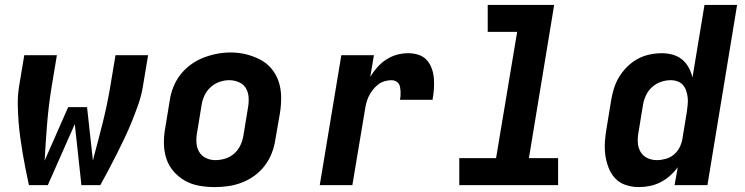

<svg xmlns="http://www.w3.org/2000/svg" viewBox="-20 -755 3040 783"><path d="M98 0Q91 -32 84.5 -64.5Q78 -97 72.5 -129.5Q67 -162 62.5 -195Q58 -228 55.5 -261.5Q53 -295 52.5 -329Q52 -363 57 -398L79 -530H212L190 -398Q178 -323 172 -248.5Q166 -174 162 -100L258 -318H335L359 -100L363 -117Q382 -187 399.5 -257Q417 -327 429 -398L451 -530H584L562 -398Q556 -363 544 -329Q532 -295 518.5 -261.5Q505 -228 489.5 -195Q474 -162 457.5 -129.5Q441 -97 424 -64.5Q407 -32 389 0H312L285 -249L175 0Z M856 8Q824 8 792.5 2.5Q761 -3 734.5 -18Q708 -33 688 -56Q668 -79 658.5 -108Q649 -137 648.5 -169.5Q648 -202 654 -234L672 -344Q676 -372 686.5 -399Q697 -426 715 -449.5Q733 -473 757.5 -491Q782 -509 809 -519.5Q836 -530 864 -535.5Q892 -541 920 -541Q953 -541 983.5 -533.5Q1014 -526 1041 -512Q1068 -498 1087.5 -474.5Q1107 -451 1116.5 -422Q1126 -393 1126.5 -360.5Q1127 -328 1122 -296L1103 -186Q1099 -158 1088.5 -131Q1078 -104 1060.5 -80.5Q1043 -57 1018.5 -39Q994 -21 966.5 -10.5Q939 0 911 4Q883 8 856 8ZM858 -102Q879 -102 899.5 -108.5Q920 -115 936 -129.5Q952 -144 961 -164Q970 -184 973 -204L991 -314Q995 -335 994 -356Q993 -377 983.5 -394Q974 -411 955 -419.5Q936 -428 915 -428Q895 -428 875 -421Q855 -414 839 -399.5Q823 -385 814 -365.5Q805 -346 802 -326L784 -216Q780 -195 781 -174.5Q782 -154 791.5 -137Q801 -120 819 -111Q837 -102 858 -102Z M1284 0 1372 -530H1505L1490 -442Q1503 -463 1519.5 -481.5Q1536 -500 1556.5 -513Q1577 -526 1599.5 -532Q1622 -538 1645 -538Q1667 -538 1687 -531.5Q1707 -525 1720.5 -510Q1734 -495 1741 -475Q1748 -455 1749.5 -434.5Q1751 -414 1749.5 -392Q1748 -370 1744 -348H1611Q1613 -357 1613.5 -365.5Q1614 -374 1613.5 -383Q1613 -392 1611.5 -400Q1610 -408 1605.5 -414.5Q1601 -421 1593 -424.5Q1585 -428 1577 -428Q1562 -428 1547.5 -423.5Q1533 -419 1521 -409.5Q1509 -400 1499.5 -387.5Q1490 -375 1483.5 -361.5Q1477 -348 1473.5 -333.5Q1470 -319 1468 -305L1417 0Z M1853 0V-110H2003L2089 -625H1969V-735H2240L2137 -110H2256V0Z M2585 8Q2558 8 2532 -0.5Q2506 -9 2488.5 -28Q2471 -47 2461.5 -72Q2452 -97 2448.5 -123.5Q2445 -150 2447 -178Q2449 -206 2454 -234L2472 -344Q2476 -369 2483.5 -393.5Q2491 -418 2504.5 -440.5Q2518 -463 2537.5 -482.5Q2557 -502 2580 -514.5Q2603 -527 2628.5 -532.5Q2654 -538 2679 -538Q2702 -538 2723.5 -532Q2745 -526 2761.5 -512.5Q2778 -499 2788.5 -479.5Q2799 -460 2804 -439L2853 -735H2986L2865 0H2731L2744 -73Q2730 -54 2712 -38Q2694 -22 2673 -11.5Q2652 -1 2629.5 3.5Q2607 8 2585 8ZM2658 -102Q2676 -102 2694.5 -107Q2713 -112 2728 -124.5Q2743 -137 2751.5 -154Q2760 -171 2763 -189L2781 -299Q2783 -314 2784.5 -328.5Q2786 -343 2784.5 -357Q2783 -371 2778.5 -384.5Q2774 -398 2765.5 -408Q2757 -418 2743.5 -423Q2730 -428 2715 -428Q2695 -428 2675 -421Q2655 -414 2639 -399.5Q2623 -385 2614 -365.5Q2605 -346 2602 -326L2584 -216Q2580 -195 2581 -174.5Q2582 -154 2591.5 -137Q2601 -120 2619 -111Q2637 -102 2658 -102Z"/></svg>

Font: Iosevka Curly XBdExObl
Style: Regular
Weight: 800
Width: 7
Italic angle: -9°
Monospace: yes
Designer: Belleve Invis
Foundry: Belleve Invis
Version: Version 11.1.0; ttfautohint (v1.8.3)